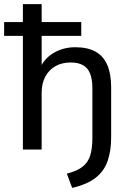

<svg xmlns="http://www.w3.org/2000/svg" viewBox="-32 -725 635 931"><path d="M318 186 292 117Q343 104 369.5 82.5Q396 61 406 27Q416 -7 416 -57V-297Q416 -340 405 -368Q394 -396 370.5 -409Q347 -422 311 -422Q268 -422 236.5 -404Q205 -386 187.5 -353Q170 -320 170 -276V0H79V-551H-12V-618H79V-705H170V-618H362V-551H170V-382H157Q177 -437 225 -466.5Q273 -496 333 -496Q392 -496 430.5 -475Q469 -454 488 -410.5Q507 -367 507 -302V-60Q507 5 490.5 54Q474 103 433 136Q392 169 318 186Z"/></svg>

Font: Nunito Sans 12pt Medium
Style: Regular
Weight: 500
Designer: Vernon Adams
Foundry: Vernon Adams
Version: Version 3.101;gftools[0.9.27]